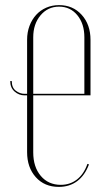

<svg xmlns="http://www.w3.org/2000/svg" viewBox="-20 -725 424 751"><path d="M328 -82Q312 -39 282 -16.5Q252 6 210 6Q154 6 120 -32Q86 -70 86 -130V-352H76Q54 -352 37 -367Q20 -382 20 -408H26Q26 -382 42 -370Q58 -358 76 -358H86V-569Q86 -599 95.5 -624Q105 -649 121.5 -667Q138 -685 161 -695Q184 -705 211 -705Q265 -705 299.5 -667Q334 -629 334 -569V-352H110V-129Q110 -72 139.5 -37Q169 -2 218 -2Q254 -2 281 -23Q308 -44 322 -84ZM110 -358H310V-579Q310 -632 282.5 -665.5Q255 -699 211 -699Q167 -699 138.5 -665Q110 -631 110 -579Z"/></svg>

Font: Moniqa Thin Display
Style: Regular
Weight: 100
Designer: Rajesh Rajput
Foundry: Rajesh Rajput
Version: Version 1.000